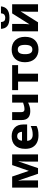

<svg xmlns="http://www.w3.org/2000/svg" viewBox="1598 -2424 836 4073"><g transform="rotate(-90 2016.5 -388.0)"><path d="M550.8 -548.8 428.2 -194.8 307.1 -548.8H73.2V0H226.1V-264.2C226.1 -324.2 224.1 -375 220.2 -417H223.1L366.2 0H485.8L627.9 -416H630.9C627 -373 625 -321.3 625 -268.1V0H777.8V-548.8Z M1160.2 -559.1C1000.5 -559.1 895 -465.3 895 -271C895 -207 907.2 -153.8 931.6 -112.3C980.5 -28.8 1069.3 9.8 1180.2 9.8C1224.6 9.8 1262.2 6.8 1292.5 0.5C1322.8 -5.9 1351.6 -15.6 1378.9 -29.8V-154.8C1317.9 -125.5 1263.7 -112.8 1193.8 -112.8C1113.3 -112.8 1067.4 -158.7 1064.9 -231H1412.1V-309.1C1412.1 -391.1 1389.6 -453.1 1344.2 -495.6C1298.8 -538.1 1237.3 -559.1 1160.2 -559.1ZM1163.1 -441.9C1194.3 -441.9 1217.8 -432.1 1232.9 -412.6C1248 -392.6 1256.3 -368.7 1256.8 -339.8H1067.9C1075.2 -410.6 1110.8 -441.9 1163.1 -441.9Z M1674.3 -548.8H1505.9V-346.2C1505.9 -221.7 1574.2 -164.1 1697.3 -164.1C1734.4 -164.1 1768.1 -168.9 1798.8 -179.2C1829.1 -189 1855 -199.2 1876 -210V0H2043.9V-548.8H1876V-316.9C1828.6 -299.8 1782.2 -287.1 1733.9 -287.1C1694.3 -287.1 1674.3 -308.6 1674.3 -352.1Z M2670.4 -548.8H2140.1V-422.9H2321.3V0H2489.3V-422.9H2670.4Z M3271.5 -275.9C3271.5 -458 3159.7 -559.1 3003.4 -559.1C2919.4 -559.1 2853.5 -534.7 2805.2 -485.8C2756.8 -436.5 2732.4 -366.7 2732.4 -275.9C2732.4 -93.3 2844.2 9.8 3000.5 9.8C3084.5 9.8 3150.9 -15.1 3199.2 -64.5C3247.6 -113.8 3271.5 -184.1 3271.5 -275.9ZM2903.3 -275.9C2903.3 -377.4 2932.6 -429.2 3001.5 -429.2C3072.3 -429.2 3100.6 -377.4 3100.6 -275.9C3100.6 -173.8 3072.3 -120.1 3002.4 -120.1C2932.1 -120.1 2903.3 -173.8 2903.3 -275.9Z M3769.5 -786.1C3767.1 -751.5 3757.3 -727.5 3740.7 -714.4C3723.6 -701.2 3702.6 -694.8 3677.2 -694.8C3647.9 -694.8 3626 -701.2 3611.3 -713.4C3596.7 -725.6 3587.9 -750 3585.4 -786.1H3440.4C3448.2 -670.4 3507.3 -606 3675.3 -606C3843.3 -606 3905.8 -680.2 3917.5 -786.1ZM3545.4 -548.8H3387.2V0H3579.6L3811.5 -370.1C3809.6 -335.4 3803.2 -260.7 3803.2 -210V0H3961.4V-548.8H3768.6L3536.6 -180.2C3540.5 -206.1 3545.4 -290.5 3545.4 -334Z"/></g></svg>

Font: Noto Reveo Sans
Style: Regular
Weight: 800
Designer: Monotype Design Team
Foundry: Monotype Imaging Inc.
Version: Version 2.007